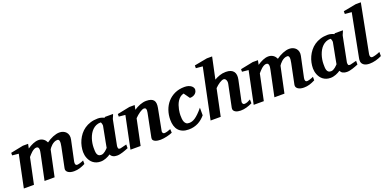

<svg xmlns="http://www.w3.org/2000/svg" viewBox="-11 -1547 4741 2369"><g transform="rotate(-20 2359.0 -362.5)"><path d="M823.2 -28.8Q785.2 -9.3 749.8 1.5Q714.4 12.2 675.8 12.2Q652.8 12.2 633.1 7.6Q613.3 2.9 599.1 -6.6Q585 -16.1 578.1 -29.8Q571.3 -43.5 575.2 -62L629.9 -328.1Q649.9 -421.9 610.8 -421.9Q588.9 -421.9 569.6 -412.4Q550.3 -402.8 535.4 -389.6Q520.5 -376.5 509.8 -362.8Q499 -349.1 494.1 -340.8L421.9 0H290L358.9 -329.1Q361.8 -343.8 364.5 -360.1Q367.2 -376.5 366 -390.1Q364.7 -403.8 357.9 -412.8Q351.1 -421.9 335 -421.9Q319.3 -421.9 303.2 -413.3Q287.1 -404.8 272.5 -392.1Q257.8 -379.4 244.9 -365Q231.9 -350.6 222.2 -338.9L150.9 0H18.1L106 -424.8L22 -433.1V-466.8L187 -500H255.9L244.1 -442.9Q280.3 -467.8 318.4 -483.9Q356.4 -500 391.1 -500Q411.6 -500 428 -494.1Q444.3 -488.3 457 -478.8Q469.7 -469.2 478.5 -457Q487.3 -444.8 493.2 -432.1Q512.7 -446.8 534.7 -459.2Q556.6 -471.7 579.1 -480.7Q601.6 -489.7 623.5 -494.9Q645.5 -500 665 -500Q691.4 -500 713.9 -490.7Q736.3 -481.4 751.5 -464.4Q766.6 -447.3 772.5 -423.1Q778.3 -398.9 772 -369.1L714.8 -100.1Q710.4 -78.6 715.8 -64.2Q721.2 -49.8 740.2 -49.8Q745.1 -49.8 754.9 -51.8Q764.6 -53.7 776.4 -57.1Q788.1 -60.5 800.3 -65.2Q812.5 -69.8 823.2 -75.2Z M1201.2 -394Q1201.7 -396 1200.9 -403.8Q1200.2 -411.6 1198 -420.2Q1195.8 -428.7 1192.6 -435.3Q1189.5 -441.9 1185.1 -441.9Q1152.8 -441.9 1126.7 -430.2Q1100.6 -418.5 1079.8 -398.4Q1059.1 -378.4 1043.9 -352.1Q1028.8 -325.7 1018.8 -296.1Q1008.8 -266.6 1003.9 -235.8Q999 -205.1 999 -176.8Q999 -156.7 999.8 -136.7Q1000.5 -116.7 1005.6 -100.1Q1010.7 -83.5 1022.7 -73.2Q1034.7 -63 1057.1 -63Q1073.2 -63 1087.6 -70.3Q1102.1 -77.6 1114 -87.2Q1126 -96.7 1135 -106.4Q1144 -116.2 1149.4 -121.1Q1152.8 -141.1 1155 -152.1Q1157.2 -163.1 1158.9 -173.1Q1160.6 -183.1 1163.1 -195.8Q1165.5 -208.5 1170.2 -232.2Q1174.8 -255.9 1182.1 -294.2Q1189.5 -332.5 1201.2 -394ZM1391.1 -29.8Q1374 -22.9 1355.2 -15.6Q1336.4 -8.3 1316.9 -2.2Q1297.4 3.9 1277.8 8.1Q1258.3 12.2 1239.3 12.2Q1207.5 12.2 1186.3 0.5Q1165 -11.2 1155.3 -33.2Q1142.1 -24.4 1127 -16.1Q1111.8 -7.8 1095.2 -1.7Q1078.6 4.4 1061 8.3Q1043.5 12.2 1025.4 12.2Q994.6 12.2 970.2 3.9Q945.8 -4.4 927.2 -18.6Q908.7 -32.7 895.8 -51.3Q882.8 -69.8 874.5 -90.1Q866.2 -110.4 862.3 -131.3Q858.4 -152.3 858.4 -170.9Q858.4 -208 866.5 -246.8Q874.5 -285.6 891.4 -322.3Q908.2 -358.9 933.6 -391.4Q959 -423.8 993.7 -448Q1028.3 -472.2 1072.5 -486.1Q1116.7 -500 1170.4 -500Q1192.4 -500 1214.1 -494.1Q1235.8 -488.3 1252.9 -479L1260.3 -487.8H1367.2Q1364.7 -480.5 1360.8 -471.2Q1356.9 -461.9 1353 -453.1Q1349.1 -444.3 1345.9 -437.3Q1342.8 -430.2 1342.3 -426.8L1277.3 -97.2Q1277.3 -85.9 1278.1 -78.1Q1278.8 -70.3 1281.7 -65.7Q1284.7 -61 1290 -59.1Q1295.4 -57.1 1304.2 -57.1Q1306.2 -57.1 1318.6 -60.1Q1331.1 -63 1345.9 -66.9Q1360.8 -70.8 1374 -74Q1387.2 -77.1 1391.1 -78.1Z M1968.3 -22.9Q1955.1 -16.6 1935.5 -10.3Q1916 -3.9 1894.3 1Q1872.6 5.9 1850.8 9Q1829.1 12.2 1812 12.2Q1795.4 12.2 1776.1 9.8Q1756.8 7.3 1741 0.5Q1725.1 -6.3 1716.1 -18.6Q1707 -30.8 1710.9 -50.8L1772 -356Q1775.9 -374 1775.6 -386.5Q1775.4 -398.9 1771.7 -406.7Q1768.1 -414.6 1762 -417.7Q1755.9 -420.9 1748 -420.9Q1736.3 -420.9 1721.2 -414.1Q1706.1 -407.2 1689.2 -396Q1672.4 -384.8 1655 -369.9Q1637.7 -355 1622.1 -338.9L1551.3 0H1418L1505.9 -424.8L1421.9 -433.1V-466.8L1585.9 -500H1655.3L1643.1 -441.9Q1661.1 -454.1 1681.4 -464.8Q1701.7 -475.6 1722.4 -483.4Q1743.2 -491.2 1763.9 -495.6Q1784.7 -500 1804.2 -500Q1841.3 -500 1865.5 -491.5Q1889.6 -482.9 1902.1 -466.3Q1914.6 -449.7 1916.7 -425.3Q1918.9 -400.9 1913.1 -369.1L1858.9 -87.9Q1856.4 -75.7 1858.6 -68.1Q1860.8 -60.5 1865 -56.2Q1869.1 -51.8 1874 -50.3Q1878.9 -48.8 1882.8 -48.8Q1898.4 -48.8 1920.9 -54.9Q1943.4 -61 1965.8 -70.8Z M2422.4 -425.8Q2422.4 -417 2418 -403.8Q2413.6 -390.6 2402.6 -378.4Q2391.6 -366.2 2373 -357.7Q2354.5 -349.1 2326.2 -349.1L2271 -426.8Q2242.7 -420.4 2222.2 -403.3Q2201.7 -386.2 2187.5 -363.3Q2173.3 -340.3 2164.3 -314Q2155.3 -287.6 2150.4 -263.2Q2145.5 -238.8 2143.8 -219Q2142.1 -199.2 2142.1 -189Q2142.1 -166 2144 -143.3Q2146 -120.6 2153.1 -102.5Q2160.2 -84.5 2174.1 -73.2Q2188 -62 2212.4 -62Q2231 -62 2250 -67.4Q2269 -72.8 2291.3 -87.4Q2313.5 -102.1 2340.1 -127.7Q2366.7 -153.3 2400.4 -193.8V-94.2Q2379.9 -69.8 2356.4 -50.3Q2333 -30.8 2305.9 -16.8Q2278.8 -2.9 2247.8 4.6Q2216.8 12.2 2181.2 12.2Q2135.3 12.2 2102.1 -1.5Q2068.8 -15.1 2047.4 -40Q2025.9 -64.9 2015.6 -100.1Q2005.4 -135.3 2005.4 -178.2Q2005.4 -243.2 2025.6 -301.5Q2045.9 -359.9 2084.7 -404.1Q2123.5 -448.2 2179.4 -474.1Q2235.4 -500 2307.1 -500Q2336.9 -500 2358.6 -492.9Q2380.4 -485.8 2394.5 -474.9Q2408.7 -463.9 2415.5 -450.9Q2422.4 -438 2422.4 -425.8Z M3016.1 -27.8Q2978.5 -9.8 2940.2 1.2Q2901.9 12.2 2862.3 12.2Q2844.7 12.2 2826.4 8.5Q2808.1 4.9 2793.9 -3.4Q2779.8 -11.7 2772.5 -25.1Q2765.1 -38.6 2769 -58.1L2829.1 -349.1Q2833 -367.2 2830.8 -381.1Q2828.6 -395 2823.2 -404.5Q2817.9 -414.1 2810.1 -418.9Q2802.2 -423.8 2794.9 -423.8Q2783.7 -423.8 2769.5 -418.2Q2755.4 -412.6 2739.7 -402.6Q2724.1 -392.6 2707.8 -379.2Q2691.4 -365.7 2676.3 -350.1L2603 0H2470.2L2607.9 -661.1L2520 -668.9V-705.1L2689 -736.8H2758.3L2698.2 -454.1Q2728.5 -472.7 2767.1 -486.3Q2805.7 -500 2850.1 -500Q2887.7 -500 2912.6 -489.7Q2937.5 -479.5 2951.4 -460.9Q2965.3 -442.4 2968.5 -416.3Q2971.7 -390.1 2965.3 -358.9L2909.2 -94.2Q2906.7 -81.5 2908.4 -73.2Q2910.2 -64.9 2914.1 -59.6Q2918 -54.2 2922.9 -52Q2927.7 -49.8 2932.1 -49.8Q2954.1 -49.8 2973.4 -57.6Q2992.7 -65.4 3015.1 -78.1Z M3841.3 -28.8Q3803.2 -9.3 3767.8 1.5Q3732.4 12.2 3693.8 12.2Q3670.9 12.2 3651.1 7.6Q3631.3 2.9 3617.2 -6.6Q3603 -16.1 3596.2 -29.8Q3589.4 -43.5 3593.3 -62L3647.9 -328.1Q3668 -421.9 3628.9 -421.9Q3606.9 -421.9 3587.6 -412.4Q3568.4 -402.8 3553.5 -389.6Q3538.6 -376.5 3527.8 -362.8Q3517.1 -349.1 3512.2 -340.8L3439.9 0H3308.1L3377 -329.1Q3379.9 -343.8 3382.6 -360.1Q3385.3 -376.5 3384 -390.1Q3382.8 -403.8 3376 -412.8Q3369.1 -421.9 3353 -421.9Q3337.4 -421.9 3321.3 -413.3Q3305.2 -404.8 3290.5 -392.1Q3275.9 -379.4 3262.9 -365Q3250 -350.6 3240.2 -338.9L3168.9 0H3036.1L3124 -424.8L3040 -433.1V-466.8L3205.1 -500H3273.9L3262.2 -442.9Q3298.3 -467.8 3336.4 -483.9Q3374.5 -500 3409.2 -500Q3429.7 -500 3446 -494.1Q3462.4 -488.3 3475.1 -478.8Q3487.8 -469.2 3496.6 -457Q3505.4 -444.8 3511.2 -432.1Q3530.8 -446.8 3552.7 -459.2Q3574.7 -471.7 3597.2 -480.7Q3619.6 -489.7 3641.6 -494.9Q3663.6 -500 3683.1 -500Q3709.5 -500 3731.9 -490.7Q3754.4 -481.4 3769.5 -464.4Q3784.7 -447.3 3790.5 -423.1Q3796.4 -398.9 3790 -369.1L3732.9 -100.1Q3728.5 -78.6 3733.9 -64.2Q3739.3 -49.8 3758.3 -49.8Q3763.2 -49.8 3772.9 -51.8Q3782.7 -53.7 3794.4 -57.1Q3806.2 -60.5 3818.4 -65.2Q3830.6 -69.8 3841.3 -75.2Z M4219.2 -394Q4219.7 -396 4219 -403.8Q4218.3 -411.6 4216.1 -420.2Q4213.9 -428.7 4210.7 -435.3Q4207.5 -441.9 4203.1 -441.9Q4170.9 -441.9 4144.8 -430.2Q4118.7 -418.5 4097.9 -398.4Q4077.1 -378.4 4062 -352.1Q4046.9 -325.7 4036.9 -296.1Q4026.9 -266.6 4022 -235.8Q4017.1 -205.1 4017.1 -176.8Q4017.1 -156.7 4017.8 -136.7Q4018.6 -116.7 4023.7 -100.1Q4028.8 -83.5 4040.8 -73.2Q4052.7 -63 4075.2 -63Q4091.3 -63 4105.7 -70.3Q4120.1 -77.6 4132.1 -87.2Q4144 -96.7 4153.1 -106.4Q4162.1 -116.2 4167.5 -121.1Q4170.9 -141.1 4173.1 -152.1Q4175.3 -163.1 4177 -173.1Q4178.7 -183.1 4181.2 -195.8Q4183.6 -208.5 4188.2 -232.2Q4192.9 -255.9 4200.2 -294.2Q4207.5 -332.5 4219.2 -394ZM4409.2 -29.8Q4392.1 -22.9 4373.3 -15.6Q4354.5 -8.3 4335 -2.2Q4315.4 3.9 4295.9 8.1Q4276.4 12.2 4257.3 12.2Q4225.6 12.2 4204.3 0.5Q4183.1 -11.2 4173.3 -33.2Q4160.2 -24.4 4145 -16.1Q4129.9 -7.8 4113.3 -1.7Q4096.7 4.4 4079.1 8.3Q4061.5 12.2 4043.5 12.2Q4012.7 12.2 3988.3 3.9Q3963.9 -4.4 3945.3 -18.6Q3926.8 -32.7 3913.8 -51.3Q3900.9 -69.8 3892.6 -90.1Q3884.3 -110.4 3880.4 -131.3Q3876.5 -152.3 3876.5 -170.9Q3876.5 -208 3884.5 -246.8Q3892.6 -285.6 3909.4 -322.3Q3926.3 -358.9 3951.7 -391.4Q3977.1 -423.8 4011.7 -448Q4046.4 -472.2 4090.6 -486.1Q4134.8 -500 4188.5 -500Q4210.4 -500 4232.2 -494.1Q4253.9 -488.3 4271 -479L4278.3 -487.8H4385.3Q4382.8 -480.5 4378.9 -471.2Q4375 -461.9 4371.1 -453.1Q4367.2 -444.3 4364 -437.3Q4360.8 -430.2 4360.4 -426.8L4295.4 -97.2Q4295.4 -85.9 4296.1 -78.1Q4296.9 -70.3 4299.8 -65.7Q4302.7 -61 4308.1 -59.1Q4313.5 -57.1 4322.3 -57.1Q4324.2 -57.1 4336.7 -60.1Q4349.1 -63 4364 -66.9Q4378.9 -70.8 4392.1 -74Q4405.3 -77.1 4409.2 -78.1Z M4716.3 -28.8Q4679.7 -10.3 4637.5 1Q4595.2 12.2 4556.2 12.2Q4506.3 12.2 4478.8 -8.5Q4451.2 -29.3 4451.2 -64Q4451.2 -72.3 4451.9 -81.3Q4452.6 -90.3 4455.1 -100.1L4564 -661.1L4476.1 -668.9V-705.1L4645 -736.8H4710.9L4587.9 -102.1Q4586.4 -93.3 4586.7 -84.7Q4586.9 -76.2 4589.8 -69.1Q4592.8 -62 4598.6 -57.6Q4604.5 -53.2 4614.3 -53.2Q4626 -53.2 4653.3 -60.3Q4680.7 -67.4 4716.3 -83Z"/></g></svg>

Font: Charis SIL Cyr
Style: Bold Italic
Weight: 700
Italic angle: -11°
Foundry: SIL International
Version: Version 5.000